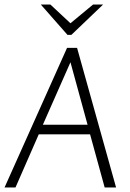

<svg xmlns="http://www.w3.org/2000/svg" viewBox="-26 -822 572 842"><path d="M-6 0 268 -612H312L483 0H433L369 -233H144L42 0ZM162 -275H358L283 -549ZM270 -669 153 -802H195L283 -720L382 -802H426L287 -669Z"/></svg>

Font: Ancizar Sans Thin
Style: Italic
Weight: 100
Italic angle: -4°
Designer: Cesar Puertas, Viviana Monsalve, Julian Moncada, Julian Prieto, Jose Castro, Mariel Hernandez, Felipe Aragon, Sara Alarc
Version: Version 8.100